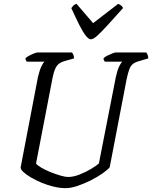

<svg xmlns="http://www.w3.org/2000/svg" viewBox="-20 -976 789 996"><path d="M320 0Q290 0 257.5 -8Q225 -16 195 -28.5Q165 -41 140.5 -55.5Q116 -70 101.5 -83.5Q87 -97 87 -107L177 -577Q185 -611 194.5 -631Q204 -651 211 -656H119Q118 -658 115 -662.5Q112 -667 112 -674Q118 -680 131 -687Q144 -694 157 -699Q170 -704 176 -704H353Q356 -701 360 -693Q364 -685 364 -673L318 -660Q288 -652 275 -634.5Q262 -617 253 -574L167 -128Q173 -119 193 -107Q213 -95 240 -84Q267 -73 292.5 -65.5Q318 -58 335 -58Q360 -58 392.5 -70.5Q425 -83 453 -100Q481 -117 493 -128L581 -577Q589 -613 598.5 -632Q608 -651 614 -656H524Q522 -658 519.5 -662.5Q517 -667 517 -674Q524 -681 537 -687.5Q550 -694 563 -699Q576 -704 580 -704H739Q741 -700 745 -693Q749 -686 749 -673L702 -659Q682 -654 670 -644.5Q658 -635 651 -617Q644 -599 637 -566L549 -108Q537 -94 510.5 -75.5Q484 -57 450 -40Q416 -23 382 -11.5Q348 0 320 0ZM451 -772Q440 -772 425 -791Q410 -810 391.5 -846.5Q373 -883 350 -934Q355 -941 360.5 -947Q366 -953 377 -956L463 -856L593 -956Q603 -952 610 -946Q617 -940 618 -934Q573 -884 540 -847.5Q507 -811 485.5 -791.5Q464 -772 451 -772Z"/></svg>

Font: Texturina Medium 12pt Light
Style: Italic
Weight: 300
Italic angle: -11°
Version: Version 1.002